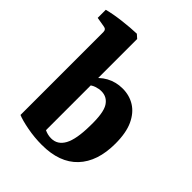

<svg xmlns="http://www.w3.org/2000/svg" viewBox="-200 -760 874 874"><g transform="rotate(45 237.0 -323.0)"><path d="M55 -552Q55 -570 38 -572L-9 -580V-632Q29 -642 79.5 -648Q130 -654 168 -655L186 -639V-52Q194 -48 205 -45Q216 -42 229 -42Q270 -42 291.5 -81.5Q313 -121 314 -208Q316 -293 296 -324.5Q276 -356 239 -356Q223 -356 205.5 -350Q188 -344 174 -330L163 -359Q185 -394 220.5 -413.5Q256 -433 299 -433Q343 -433 377.5 -411.5Q412 -390 432.5 -346Q453 -302 453 -232Q453 -117 393.5 -54Q334 9 220 9Q172 9 125 0Q78 -9 55 -19Z"/></g></svg>

Font: Rasa
Style: Bold
Weight: 700
Designer: Anna Giedrys (Yrsa+Rasa design), David Brezina (Yrsa art-direction, Rasa art-direction, design)
Foundry: Rosetta Type Foundry
Version: Version 2.004